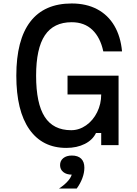

<svg xmlns="http://www.w3.org/2000/svg" viewBox="-20 -836 790 1106"><path d="M74 -400Q74 -606 154.5 -711Q235 -816 393 -816Q477 -816 539.5 -783Q602 -750 638.5 -688Q675 -626 683 -540H575Q558 -620 512 -664Q466 -708 393 -708Q289 -708 238.5 -632.5Q188 -557 188 -400Q188 -240 237.5 -163Q287 -86 390 -86Q436 -86 476 -114Q516 -142 539.5 -189.5Q563 -237 563 -292H369V-400H663V0H563V-70H533Q514 -30 468.5 -7Q423 16 362 16Q224 16 149 -91Q74 -198 74 -400ZM326 115Q326 90 344.5 75Q363 60 394 60Q425 60 443.5 75Q462 90 462 115Q462 140 443.5 155Q425 170 394 170Q363 170 344.5 155Q326 140 326 115ZM394 162V60Q429 60 447.5 78Q466 96 466 130Q466 159 454.5 190Q443 221 422 250H320Q355 227 374.5 203Q394 179 394 162Z"/></svg>

Font: Martian Mono sWd Rg
Style: Regular
Weight: 400
Width: 6
Monospace: yes
Designer: Roman Shamin
Foundry: Evil Martians
Version: Version 1.000